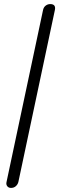

<svg xmlns="http://www.w3.org/2000/svg" viewBox="-20 -806 290 941"><path d="M191 -757Q194 -771 204 -778.5Q214 -786 226 -786Q255 -786 249 -757L70 86Q67 98 57.5 106.5Q48 115 34 115Q22 115 15.5 106.5Q9 98 12 86Z"/></svg>

Font: VDS
Style: Thin Italic
Weight: 100
Width: 0
Designer: artmaker
Foundry: artmaker
Version: Version 1.000 2012 initial release